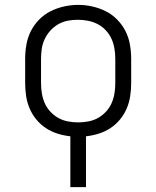

<svg xmlns="http://www.w3.org/2000/svg" viewBox="-20 -551 640 786"><path d="M268 215V7Q241 4 215.5 -4Q190 -12 168 -26.5Q146 -41 129 -61.5Q112 -82 101.5 -106.5Q91 -131 87 -157.5Q83 -184 83 -210V-310Q83 -339 88 -368Q93 -397 106 -423Q119 -449 140 -470.5Q161 -492 187 -505Q213 -518 242 -524.5Q271 -531 300 -531Q329 -531 358 -524.5Q387 -518 413 -505Q439 -492 460 -470.5Q481 -449 494 -423Q507 -397 512 -368Q517 -339 517 -310V-210Q517 -184 513 -157.5Q509 -131 498.5 -106.5Q488 -82 471 -61.5Q454 -41 432 -26.5Q410 -12 384.5 -4Q359 4 332 7V215ZM300 -50Q321 -50 342 -54Q363 -58 381 -68Q399 -78 413.5 -93.5Q428 -109 436.5 -128Q445 -147 448.5 -168Q452 -189 452 -210V-310Q452 -331 448.5 -352Q445 -373 436.5 -392Q428 -411 413 -427Q398 -443 379.5 -452.5Q361 -462 340 -466Q319 -470 298 -470Q277 -470 256.5 -466Q236 -462 218 -451.5Q200 -441 186 -425.5Q172 -410 163 -391Q154 -372 151 -351.5Q148 -331 148 -310V-210Q148 -189 151.5 -168Q155 -147 163.5 -128Q172 -109 186.5 -93.5Q201 -78 219 -68Q237 -58 258 -54Q279 -50 300 -50Z"/></svg>

Font: Iosevka Custom Light Extended
Style: Regular
Weight: 300
Width: 7
Monospace: yes
Designer: Belleve Invis
Foundry: Belleve Invis
Version: Version 11.2.4; ttfautohint (v1.8.4)